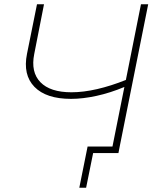

<svg xmlns="http://www.w3.org/2000/svg" viewBox="-20 -720 761 903"><path d="M314 -255Q197 -255 142 -311.5Q87 -368 107 -467L154 -700H187L141 -466Q124 -381 170 -333.5Q216 -286 316 -286Q372 -286 437 -301Q502 -316 572 -344L643 -700H677L543 -31L537 0H418L385 163H353L392 -31H509L565 -311Q498 -283 433.5 -269Q369 -255 314 -255Z"/></svg>

Font: Montserrat ExtraLight
Style: Italic
Weight: 200
Italic angle: -11.3°
Designer: Julieta Ulanovsky
Foundry: Julieta Ulanovsky
Version: Version 9.000; ttfautohint (v1.8.4.7-5d5b)